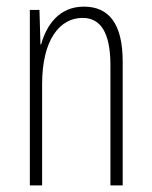

<svg xmlns="http://www.w3.org/2000/svg" viewBox="-20 -559 458 579"><path d="M233 -539C158 -539 120 -483 104 -425H102L99 -529H70V0H107V-305C107 -439 160 -505 229 -505C282 -505 313 -463 313 -362V0H350V-373C350 -488 308 -539 233 -539Z"/></svg>

Font: Noto Sans Hebrew ExtraCondensed ExtraLight
Style: Regular
Weight: 200
Width: 2
Designer: Monotype Design Team
Foundry: Monotype Imaging Inc.
Version: Version 2.004